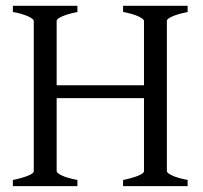

<svg xmlns="http://www.w3.org/2000/svg" viewBox="-20 -635 694 655"><path d="M23.9 0V-21Q57.1 -27.8 76.2 -35.9Q95.2 -43.9 95.2 -50.8V-564Q95.2 -569.8 77.1 -578.6Q59.1 -587.4 23.9 -594.2V-615.2H244.1V-594.2Q210.9 -587.4 192.1 -579.1Q173.3 -570.8 173.3 -564V-344.2H471.2V-564Q471.2 -569.8 453.1 -578.6Q435.1 -587.4 399.9 -594.2V-615.2H620.1V-594.2Q586.9 -587.4 568.1 -579.1Q549.3 -570.8 549.3 -564V-50.8Q549.3 -44.9 567.1 -36.4Q585 -27.8 620.1 -21V0H399.9V-21Q433.1 -27.8 452.1 -35.9Q471.2 -43.9 471.2 -50.8V-300.3H173.3V-50.8Q173.3 -44.9 190.9 -36.4Q208.5 -27.8 244.1 -21V0Z"/></svg>

Font: Noto Serif Devanagari
Style: Bold
Weight: 700
Designer: Monotype Design Team
Foundry: Monotype Imaging Inc.
Version: Version 1.01